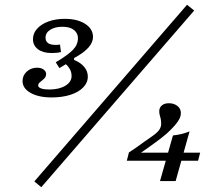

<svg xmlns="http://www.w3.org/2000/svg" viewBox="-20 -711 887 802"><path d="M196 -304Q141.1 -304 107.7 -323Q74.2 -341.9 74.2 -372.6Q74.2 -396 91.9 -412.1Q109.7 -428.2 134.7 -428.2Q151.6 -428.2 162.1 -420.6Q172.6 -412.9 172.6 -401.6Q172.6 -390.3 164.5 -382.7Q156.5 -375 148 -368.5Q139.5 -362.1 139.5 -354Q139.5 -346 152 -341.5Q164.5 -337.1 185.5 -337.1Q226.6 -337.1 252.8 -352.8Q279 -368.5 279 -393.5Q279 -409.7 271.4 -423Q263.7 -436.3 254.8 -442.7L228.2 -426.6L212.9 -450.8Q262.9 -480.6 284.3 -502.4Q305.6 -524.2 305.6 -551.6Q305.6 -572.6 288.7 -585.9Q271.8 -599.2 241.1 -599.2Q209.7 -599.2 189.9 -586.7Q170.2 -574.2 170.2 -554Q170.2 -538.7 180.6 -531Q191.1 -523.4 212.9 -523.4Q216.9 -523.4 222.2 -523.8Q227.4 -524.2 230.6 -525L234.7 -493.5Q224.2 -491.1 214.5 -490.3Q204.8 -489.5 195.2 -489.5Q159.7 -489.5 138.7 -505.2Q117.7 -521 117.7 -547.6Q117.7 -571.8 135.1 -591.1Q152.4 -610.5 182.7 -621.4Q212.9 -632.3 250.8 -632.3Q303.2 -632.3 335.9 -611.3Q368.5 -590.3 368.5 -556.5Q368.5 -533.9 349.2 -512.1Q329.8 -490.3 289.5 -468.5V-460.5Q317.7 -449.2 332.3 -431Q346.8 -412.9 346.8 -391.1Q346.8 -365.3 327.4 -345.6Q308.1 -325.8 273.8 -314.9Q239.5 -304 196 -304ZM152.4 71 123.4 46.8 761.3 -691.1 791.1 -666.9ZM509.7 -39.5 518.5 -74.2Q533.9 -83.9 549.2 -94.8Q564.5 -105.6 581 -117.7Q597.6 -129.8 614.5 -141.1Q637.9 -157.3 645.6 -169.4Q653.2 -181.5 653.2 -192.7Q653.2 -207.3 651.2 -215.3Q649.2 -223.4 647.2 -230.2Q645.2 -237.1 645.2 -246.8Q645.2 -261.3 656 -270.6Q666.9 -279.8 685.5 -279.8Q706.5 -279.8 721 -268.5Q735.5 -257.3 735.5 -238.7Q735.5 -226.6 729.4 -214.5Q723.4 -202.4 710.5 -187.5Q697.6 -172.6 676.6 -153.2Q658.9 -137.9 633.9 -119.4Q608.9 -100.8 562.1 -68.5L528.2 -73.4H816.1L807.3 -39.5ZM648.4 45.2 702.4 -145.2Q724.2 -147.6 741.1 -152Q758.1 -156.5 771.8 -162.1L713.7 45.2Z"/></svg>

Font: Playfair 5pt SemiExpanded Light
Style: Italic
Weight: 300
Width: 6
Italic angle: -15.6°
Designer: Claus Eggers Sørensen
Foundry: Claus Eggers Sørensen
Version: Version 2.203